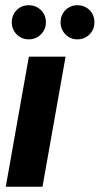

<svg xmlns="http://www.w3.org/2000/svg" viewBox="-20 -712 380 732"><path d="M2 0 90 -496H230L142 0ZM90 -562Q62 -562 43.5 -581Q25 -600 25 -627Q25 -655 43.5 -673.5Q62 -692 90 -692Q117 -692 136 -673.5Q155 -655 155 -627Q155 -600 136 -581Q117 -562 90 -562ZM275 -562Q248 -562 229.5 -581Q211 -600 211 -627Q211 -655 229.5 -673.5Q248 -692 275 -692Q303 -692 321.5 -673.5Q340 -655 340 -627Q340 -600 321.5 -581Q303 -562 275 -562Z"/></svg>

Font: DM Sans 36pt ExtraBold
Style: Italic
Weight: 800
Italic angle: -10°
Designer: Colophon Foundry, Jonny Pinhorn
Foundry: Colophon Foundry
Version: Version 4.004;gftools[0.9.30]